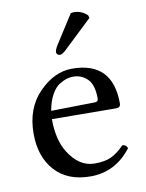

<svg xmlns="http://www.w3.org/2000/svg" viewBox="-78 -729 595 785"><g transform="rotate(-10 219.0 -336.5)"><path d="M122 -292 303 -295Q318 -295 318 -309Q318 -366 293.5 -390Q269 -414 235 -414Q222 -414 209 -410.5Q196 -407 177.5 -396Q159 -385 144 -358Q129 -331 122 -292ZM235 0Q140 0 87.5 -58Q35 -116 35 -212Q35 -318 98.5 -382.5Q162 -447 235 -447Q404 -447 404 -273Q404 -256 385 -256L119 -258Q119 -174 151 -121Q195 -49 260 -49Q302 -49 328.5 -61Q355 -73 384 -103Q401 -102 405 -87Q338 0 235 0ZM270 -671Q276 -673 284 -673Q315 -673 339 -650L342 -639L227 -530Q208 -511 197 -511Q192 -511 187.5 -515Q183 -519 183 -524Q183 -534 194 -552Z"/></g></svg>

Font: Triodion Unicode
Style: Normal
Weight: 400
Version: Version 1.1